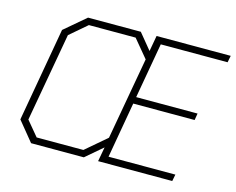

<svg xmlns="http://www.w3.org/2000/svg" viewBox="-98 -844 1212 988"><g transform="rotate(15 508.0 -350.0)"><path d="M653 -664 601 -369H928L922 -333H595L543 -36H899L892 0H497L511 -77L421 0H140L55 -104L143 -604L256 -700H537L606 -616L621 -700H1016L1009 -664ZM520 -131 571 -418 598 -569 519 -664H270L179 -586L95 -114L160 -36H409Z"/></g></svg>

Font: Chakra Petch ExtraLight
Style: Italic
Weight: 275
Italic angle: -10°
Designer: Katatrad Aksorn Co.,Ltd.
Foundry: Cadson Demak Co.,Ltd.
Version: Version 1.000; ttfautohint (v1.6)